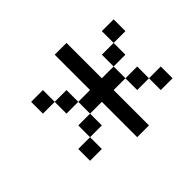

<svg xmlns="http://www.w3.org/2000/svg" viewBox="-110 -641 720 720"><g transform="rotate(-45 250.0 -281.0)"><path d="M500 -125V-187.5H437.5V-125ZM500 -375V-437.5H437.5V-375H375V-312.5H312.5V-500H250V-312.5H187.5V-250H125V-187.5H62.5V-125H125V-187.5H187.5V-250H250V-62.5H312.5V-250H375V-187.5H437.5V-250H375V-312.5H437.5V-375ZM187.5 -312.5V-375H125V-312.5ZM125 -375V-437.5H62.5V-375Z"/></g></svg>

Font: Unifont
Style: Medium
Weight: 500
Version: Version 9.0.06